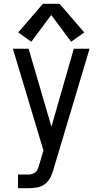

<svg xmlns="http://www.w3.org/2000/svg" viewBox="-20 -787 540 1012"><path d="M75 205H128Q152 205 175.5 201Q199 197 217.5 182.5Q236 168 246.5 146.5Q257 125 263 102L452 -530H369L251 -119L131 -530H48L209 6L187 81Q184 92 180 102Q176 112 168 119.5Q160 127 149.5 130Q139 133 128 133H75ZM145 -567 250 -708 355 -567 424 -616 294 -767H206L76 -616Z"/></svg>

Font: Iosevka SS09
Style: Regular
Weight: 400
Monospace: yes
Designer: Belleve Invis
Foundry: Belleve Invis
Version: Version 5.2.1; ttfautohint (v1.8.3)